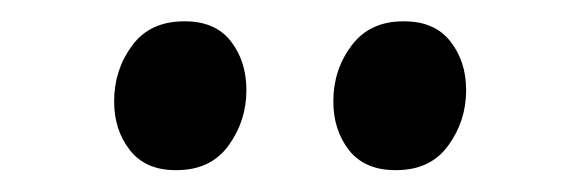

<svg xmlns="http://www.w3.org/2000/svg" viewBox="-20 -795 544 180"><path d="M144.5 -635.5Q116.5 -635.5 101.8 -654.2Q87 -673 87 -700Q87 -729.5 103.8 -752.2Q120.5 -775 152.5 -775H153.5Q182 -775 196.5 -756.2Q211 -737.5 211 -710.5Q211 -681.5 194.2 -658.5Q177.5 -635.5 145.5 -635.5ZM350.5 -635.5Q322 -635.5 307.2 -654.2Q292.5 -673 292.5 -700Q292.5 -729.5 309.5 -752.2Q326.5 -775 358 -775H359Q387.5 -775 402.2 -756.2Q417 -737.5 417 -710.5Q417 -681.5 400.2 -658.5Q383.5 -635.5 351.5 -635.5Z"/></svg>

Font: Merriweather 48pt Medium
Style: Regular
Weight: 500
Version: Version 2.100